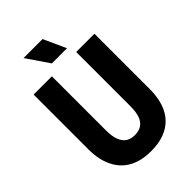

<svg xmlns="http://www.w3.org/2000/svg" viewBox="-249 -938 1049 1049"><g transform="rotate(-45 275.5 -413.5)"><path d="M276 13Q226 13 187.5 1Q149 -11 121.5 -33Q94 -55 76 -85.5Q58 -116 49 -153.5Q40 -191 40 -235V-660H181V-242Q181 -197 192 -168Q203 -139 223.5 -125.5Q244 -112 275 -112Q306 -112 327 -125.5Q348 -139 358.5 -167.5Q369 -196 369 -242V-660H510V-235Q510 -112 449.5 -49.5Q389 13 276 13ZM231 -710 142 -840H289L348 -710Z"/></g></svg>

Font: Bricolage Grotesque 72pt SemiCondensed
Style: Bold
Weight: 700
Width: 4
Designer: Mathieu Triay
Foundry: Atelier Triay
Version: Version 1.001;gftools[0.9.33.dev8+g029e19f]